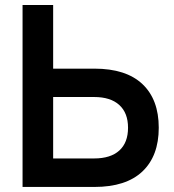

<svg xmlns="http://www.w3.org/2000/svg" viewBox="-20 -740 688 760"><path d="M190.4 -720.2V-468.3H353.5Q479 -468.3 543.7 -407.2Q608.4 -346.2 608.4 -234.4Q608.4 -122.6 543.7 -61.3Q479 0 353.5 0H69.3V-720.2ZM190.4 -112.8H352.5Q417.5 -112.8 452.1 -144Q486.8 -175.3 486.8 -234.4Q486.8 -293 452.1 -324.5Q417.5 -356 352.5 -356H190.4Z"/></svg>

Font: Vela Sans Bd
Style: Bold
Weight: 700
Designer: Principal design: Mikhail Sharanda - project Manrope.
Design modification: Ravid Balaliev
Foundry: Mikhail Sharanda
Version: Version 1.001